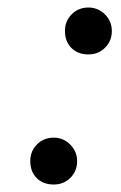

<svg xmlns="http://www.w3.org/2000/svg" viewBox="-20 -476 320 508"><path d="M60.1 -49.8Q60.1 -76.2 77.9 -94Q95.7 -111.8 122.1 -111.8Q147.5 -111.8 165.8 -93.5Q184.1 -75.2 184.1 -49.8Q184.1 -23.4 166.3 -5.6Q148.4 12.2 122.1 12.2Q94.2 12.2 77.1 -4.9Q60.1 -22 60.1 -49.8ZM151.9 -394Q151.9 -420.4 169.7 -438.2Q187.5 -456.1 213.9 -456.1Q239.3 -456.1 257.6 -438Q275.9 -419.9 275.9 -394Q275.9 -367.7 258.1 -349.9Q240.2 -332 213.9 -332Q186 -332 168.9 -349.1Q151.9 -366.2 151.9 -394Z"/></svg>

Font: Flanker Steampunk
Style: Italic
Weight: 400
Italic angle: -12°
Designer: Alexey Kryukov, Leonardo Di Lena
Foundry: Alexey Kryukov, Leonardo Di Lena
Version: 1.210